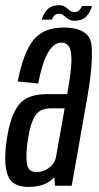

<svg xmlns="http://www.w3.org/2000/svg" viewBox="-25 -708 376 732"><path d="M184.5 0 182 -32.5Q178 -28 174 -24.5Q143.5 4.5 82.5 4.5Q20.5 4.5 4 -41.2Q-12.5 -87 1 -177.5Q14 -265.5 45.8 -307.2Q77.5 -349 152 -349H231L235 -372Q251 -461 246.2 -503.2Q241.5 -545.5 209 -545.5Q150.5 -545.5 120.5 -389.5L42.5 -397.5Q64 -507.5 102.2 -555.2Q140.5 -603 217.5 -603Q319.5 -603 324.5 -531.5Q329.5 -460 308 -338L248.5 0ZM189 -112 221.5 -295H170Q126 -295 108.5 -266.2Q91 -237.5 82 -180Q73 -124.5 77 -88.2Q81 -52 113 -52Q142.5 -52 163.8 -69.5Q185 -87 189 -112ZM259.5 -629Q244 -629 234.5 -635.8Q225 -642.5 217.8 -649Q210.5 -655.5 201 -655.5Q188.5 -655.5 181.5 -647.8Q174.5 -640 173.5 -633H134.5Q137.5 -650 153 -669Q168.5 -688 201 -688Q216 -688 224.5 -681.5Q233 -675 240.5 -668.5Q248 -662 259.5 -662Q270.5 -662 278 -669.8Q285.5 -677.5 287 -685H325.5Q322.5 -668.5 307 -648.8Q291.5 -629 259.5 -629Z"/></svg>

Font: Anybody Condensed Regular
Style: Italic
Weight: 400
Width: 3
Italic angle: -10°
Designer: Tyler Finck
Foundry: Etcetera Type Company
Version: Version 1.010; ttfautohint (v1.8.3) -l 8 -r 50 -G 200 -x 14 